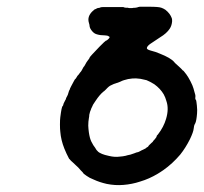

<svg xmlns="http://www.w3.org/2000/svg" viewBox="-20 -506 605 570"><path d="M395 -486Q400 -486 423 -486Q451 -486 459 -483Q465 -481 471 -477Q485 -466 490 -452Q491 -450 491 -443Q490 -430 484 -421Q475 -407 455 -395Q438 -384 425 -375Q416 -368 416 -363Q416 -359 427 -356Q443 -352 454 -347Q487 -334 497 -322Q499 -319 504 -315Q509 -310 518 -302Q523 -296 523.5 -296.5Q524 -297 527 -293Q540 -278 551 -253Q555 -243 557 -234Q561 -223 560 -218Q559 -211 562 -209Q563 -207 564.5 -192.5Q566 -178 565 -169Q564 -162 564 -159Q562 -142 558 -137Q556 -134 555 -124Q554 -114 544 -93Q531 -67 515 -47Q492 -20 465 -1Q460 2 456 5Q452 8 448 10Q423 25 396 33Q372 41 346 43Q322 45 297 40Q275 35 258 27Q245 22 237 16Q227 9 227 8Q227 7 223.5 3.5Q220 0 219.5 -0.5Q219 -1 216.5 -4Q214 -7 212 -9Q210 -11 205 -15.5Q200 -20 196 -24Q192 -28 191.5 -28Q191 -28 190 -29.5Q189 -31 187.5 -32.5Q186 -34 185 -35Q177 -50 171 -65Q161 -90 159 -115Q158 -122 158 -136.5Q158 -151 159 -158Q163 -190 166 -191Q167 -191 169 -199Q171 -203 171.5 -204Q172 -205 173.5 -208Q175 -211 175.5 -211.5Q176 -212 176 -213.5Q176 -215 178 -218Q182 -225 183 -230Q183 -231 184.5 -235Q186 -239 187 -240Q187 -242 191 -249.5Q195 -257 199 -264.5Q203 -272 203.5 -271.5Q204 -271 207 -276Q210 -281 210 -281Q210 -281 213 -284L215 -287L216 -288Q217 -290 218 -291Q221 -293 228 -307Q229 -308 230.5 -310Q232 -312 232 -312.5Q232 -313 234.5 -317Q237 -321 237 -321.5Q237 -322 241 -327Q246 -333 246 -335Q246 -337 276 -368Q293 -385 294 -385Q296 -385 300 -388.5Q304 -392 305 -394Q306 -397 303 -398Q299 -401 291 -401Q278 -401 268 -404Q260 -406 254 -413Q247 -421 246 -428Q246 -432 244 -438Q238 -457 255 -473Q257 -475 257.5 -475Q258 -475 259 -476.5Q260 -478 263.5 -479Q267 -480 266.5 -480.5Q266 -481 270 -482Q278 -483 278 -484Q278 -484 279.5 -484.5Q281 -485 285 -485Q289 -485 295.5 -485Q302 -485 312.5 -485Q323 -485 330.5 -485Q338 -485 342.5 -485Q347 -485 347 -485Q346 -484 354 -483Q359 -483 360 -483Q361 -482 365 -482Q369 -482 372 -482Q376 -483 382 -483Q389 -484 390 -485ZM397 -272Q383 -274 373 -273Q360 -272 348 -268Q344 -267 336 -263Q325 -259 322 -258Q320 -258 310 -253Q304 -251 294 -240Q288 -234 287 -234Q276 -225 264 -207Q262 -204 260 -201Q256 -196 253 -188Q251 -185 250 -181Q247 -175 245 -165Q245 -160 244 -156Q242 -145 242 -133Q243 -112 247 -97Q250 -86 257 -75Q261 -70 262 -68Q266 -60 272 -55Q274 -53 283 -49Q290 -46 304 -43Q321 -39 335 -41Q347 -42 350 -43Q352 -43 358 -45Q366 -46 379 -51Q386 -54 388 -54Q390 -54 395.5 -57Q401 -60 401 -60Q401 -60 404.5 -61.5Q408 -63 411.5 -65Q415 -67 415 -68Q416 -68 418 -69.5Q420 -71 420 -71Q420 -73 430 -82Q434 -85 434 -86Q434 -87 439 -92Q446 -100 445 -102Q445 -103 449 -107Q466 -129 473 -153Q482 -183 474 -206Q471 -217 466 -226Q456 -243 438 -256Q425 -264 415 -268Q407 -270 397 -272Z"/></svg>

Font: TT2020 Style E
Style: Italic
Weight: 400
Italic angle: -15°
Version: Version 0.2.000